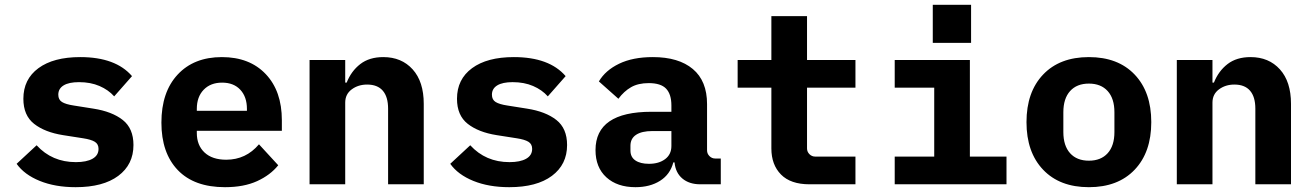

<svg xmlns="http://www.w3.org/2000/svg" viewBox="-20 -765 5440 797"><path d="M49 -85 132 -162Q196 -92 295 -92Q339 -92 364 -106Q389 -120 389 -147Q389 -167 373.5 -176.5Q358 -186 325 -191L242 -204Q166 -216 121.5 -251Q77 -286 77 -355Q77 -436 139.5 -482Q202 -528 313 -528Q460 -528 528 -449L454 -365Q430 -392 393 -408Q356 -424 308 -424Q266 -424 244 -410.5Q222 -397 222 -372Q222 -351 237.5 -341.5Q253 -332 286 -327L368 -314Q445 -302 489.5 -267Q534 -232 534 -163Q534 -82 471 -35Q408 12 294 12Q209 12 145 -14Q81 -40 49 -85Z M650 -256Q650 -383 717.5 -455.5Q785 -528 901 -528Q1016 -528 1083 -457.5Q1150 -387 1150 -266V-222H797V-213Q797 -162 829 -132Q861 -102 919 -102Q1001 -102 1055 -166L1135 -79Q1102 -38 1047 -13Q992 12 914 12Q786 12 718 -59Q650 -130 650 -256ZM797 -313V-305H1005V-313Q1005 -363 977.5 -392.5Q950 -422 902 -422Q854 -422 825.5 -392.5Q797 -363 797 -313Z M1265 0V-516H1413V-422H1419Q1438 -470 1475.5 -499Q1513 -528 1571 -528Q1647 -528 1693 -477Q1739 -426 1739 -334V0H1591V-314Q1591 -363 1569 -388.5Q1547 -414 1504 -414Q1467 -414 1440 -394Q1413 -374 1413 -339V0Z M1849 -85 1932 -162Q1996 -92 2095 -92Q2139 -92 2164 -106Q2189 -120 2189 -147Q2189 -167 2173.5 -176.5Q2158 -186 2125 -191L2042 -204Q1966 -216 1921.5 -251Q1877 -286 1877 -355Q1877 -436 1939.5 -482Q2002 -528 2113 -528Q2260 -528 2328 -449L2254 -365Q2230 -392 2193 -408Q2156 -424 2108 -424Q2066 -424 2044 -410.5Q2022 -397 2022 -372Q2022 -351 2037.5 -341.5Q2053 -332 2086 -327L2168 -314Q2245 -302 2289.5 -267Q2334 -232 2334 -163Q2334 -82 2271 -35Q2208 12 2094 12Q2009 12 1945 -14Q1881 -40 1849 -85Z M2887 0Q2841 0 2812.5 -24Q2784 -48 2780 -91H2775Q2762 -41 2720 -14.5Q2678 12 2618 12Q2542 12 2497 -29Q2452 -70 2452 -142Q2452 -301 2684 -301H2767V-327Q2767 -374 2745 -397Q2723 -420 2673 -420Q2629 -420 2599.5 -403Q2570 -386 2547 -355L2466 -427Q2493 -473 2550 -500.5Q2607 -528 2690 -528Q2797 -528 2856 -478.5Q2915 -429 2915 -333V-141Q2915 -127 2925 -117Q2935 -107 2949 -107H2972V0ZM2767 -159V-221H2688Q2644 -221 2620.5 -205.5Q2597 -190 2597 -160V-140Q2597 -113 2617.5 -99Q2638 -85 2674 -85Q2715 -85 2741 -104.5Q2767 -124 2767 -159Z M3330 -149Q3330 -135 3340 -125Q3350 -115 3364 -115H3531V0H3340Q3262 0 3222 -40.5Q3182 -81 3182 -149V-401H3042V-516H3182V-698H3330V-516H3531V-401H3330Z M4011 -745V-587H3852V-745ZM3694 -115H3858V-401H3694V-516H4006V-115H4158V0H3694Z M4241 -258Q4241 -383 4310 -455.5Q4379 -528 4500 -528Q4621 -528 4690 -455.5Q4759 -383 4759 -258Q4759 -133 4690 -60.5Q4621 12 4500 12Q4379 12 4310 -60.5Q4241 -133 4241 -258ZM4606 -217V-299Q4606 -356 4578 -387Q4550 -418 4500 -418Q4450 -418 4422 -387Q4394 -356 4394 -299V-217Q4394 -160 4422 -129Q4450 -98 4500 -98Q4550 -98 4578 -129Q4606 -160 4606 -217Z M4865 0V-516H5013V-422H5019Q5038 -470 5075.5 -499Q5113 -528 5171 -528Q5247 -528 5293 -477Q5339 -426 5339 -334V0H5191V-314Q5191 -363 5169 -388.5Q5147 -414 5104 -414Q5067 -414 5040 -394Q5013 -374 5013 -339V0Z"/></svg>

Font: iA Writer Duo S
Style: Bold
Weight: 700
Designer: Mike Abbink, Paul van der Laan, Pieter van Rosmalen, Oliver Reichenstein
Foundry: Bold Monday and Information Architects Inc.
Version: Version 2.000